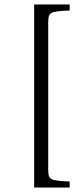

<svg xmlns="http://www.w3.org/2000/svg" viewBox="-20 -712 370 860"><path d="M133 128H292V101C202 97 196 93 196 46V-610C196 -657 202 -661 292 -665V-692H133Z"/></svg>

Font: Lingua Franca
Style: Regular
Weight: 400
Version: Version 1.19